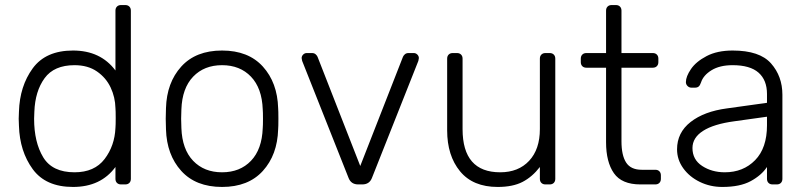

<svg xmlns="http://www.w3.org/2000/svg" viewBox="-20 -730 3194 760"><path d="M269 10Q161 10 109.5 -60.5Q58 -131 55 -232L54 -260L55 -288Q58 -389 109.5 -459.5Q161 -530 269 -530Q378 -530 437 -451V-688Q437 -698 443 -704Q449 -710 459 -710H476Q486 -710 492 -704Q498 -698 498 -688V-22Q498 -12 492 -6Q486 0 476 0H459Q449 0 443 -6Q437 -12 437 -22V-69Q379 10 269 10ZM275 -48Q354 -48 394 -100.5Q434 -153 437 -224Q438 -234 438 -263Q438 -292 437 -302Q436 -345 418 -383.5Q400 -422 364 -447Q328 -472 275 -472Q194 -472 156.5 -420.5Q119 -369 116 -288L115 -260Q115 -167 151 -107.5Q187 -48 275 -48Z M859 10Q755 10 697.5 -53.5Q640 -117 637 -218L636 -260L637 -302Q640 -403 697.5 -466.5Q755 -530 859 -530Q963 -530 1020.5 -466.5Q1078 -403 1081 -302Q1082 -292 1082 -260Q1082 -228 1081 -218Q1078 -117 1020.5 -53.5Q963 10 859 10ZM859 -48Q930 -48 973.5 -93.5Q1017 -139 1020 -223Q1021 -233 1021 -260Q1021 -287 1020 -297Q1017 -381 973.5 -426.5Q930 -472 859 -472Q788 -472 744.5 -426.5Q701 -381 698 -297L697 -260L698 -223Q701 -139 744.5 -93.5Q788 -48 859 -48Z M1398 0Q1370 0 1360 -25L1176 -489L1174 -500Q1174 -508 1180 -514Q1186 -520 1194 -520H1215Q1224 -520 1229.5 -515Q1235 -510 1237 -505L1406 -73L1575 -505Q1577 -510 1582.5 -515Q1588 -520 1597 -520H1618Q1626 -520 1632 -514Q1638 -508 1638 -500L1636 -489L1452 -25Q1442 0 1414 0Z M1950 10Q1852 10 1801 -52Q1750 -114 1750 -214V-498Q1750 -508 1756 -514Q1762 -520 1772 -520H1789Q1799 -520 1805 -514Q1811 -508 1811 -498V-219Q1811 -48 1960 -48Q2032 -48 2074.5 -93.5Q2117 -139 2117 -219V-498Q2117 -508 2123 -514Q2129 -520 2139 -520H2156Q2166 -520 2172 -514Q2178 -508 2178 -498V-22Q2178 -12 2172 -6Q2166 0 2156 0H2139Q2129 0 2123 -6Q2117 -12 2117 -22V-69Q2087 -30 2048.5 -10Q2010 10 1950 10Z M2515 0Q2441 0 2410 -44.5Q2379 -89 2379 -167V-462H2301Q2291 -462 2285 -468Q2279 -474 2279 -484V-498Q2279 -508 2285 -514Q2291 -520 2301 -520H2379V-688Q2379 -698 2385 -704Q2391 -710 2401 -710H2418Q2428 -710 2434 -704Q2440 -698 2440 -688V-520H2564Q2574 -520 2580 -514Q2586 -508 2586 -498V-484Q2586 -474 2580 -468Q2574 -462 2564 -462H2440V-171Q2440 -115 2458.5 -86.5Q2477 -58 2520 -58H2574Q2584 -58 2590 -52Q2596 -46 2596 -36V-22Q2596 -12 2590 -6Q2584 0 2574 0Z M2839 10Q2791 10 2750 -10Q2709 -30 2684.5 -64Q2660 -98 2660 -139Q2660 -205 2713.5 -247Q2767 -289 2858 -301L3016 -323V-358Q3016 -413 2982.5 -442.5Q2949 -472 2880 -472Q2829 -472 2796.5 -452Q2764 -432 2755 -404Q2751 -392 2745.5 -387.5Q2740 -383 2731 -383H2717Q2708 -383 2701.5 -389.5Q2695 -396 2695 -405Q2695 -427 2715 -456.5Q2735 -486 2777 -508Q2819 -530 2880 -530Q2987 -530 3032 -479Q3077 -428 3077 -355V-22Q3077 -12 3071 -6Q3065 0 3055 0H3038Q3028 0 3022 -6Q3016 -12 3016 -22V-69Q2994 -36 2951.5 -13Q2909 10 2839 10ZM2849 -48Q2922 -48 2969 -96Q3016 -144 3016 -234V-268L2887 -250Q2805 -239 2763 -212Q2721 -185 2721 -144Q2721 -98 2759.5 -73Q2798 -48 2849 -48Z"/></svg>

Font: Rubik AZ
Style: Regular
Weight: 300
Designer: Hubert and Fischer
Foundry: Hubert & Fischer
Version: Version 2.000